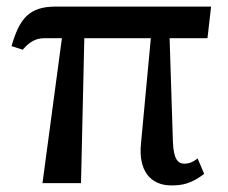

<svg xmlns="http://www.w3.org/2000/svg" viewBox="-20 -556 693 583"><path d="M109 0H226L236 -440H438L408 -119C400 -39 436 7 500 7C532 7 559 3 600 -28L580 -75C564 -62 551 -59 540 -59C521 -59 507 -71 505 -126L495 -440H610L621 -536H149C68 -536 39 -499 15 -416L49 -405C71 -431 91 -440 115 -440H168Z"/></svg>

Font: Noto Serif Medium
Style: Regular
Weight: 500
Designer: Monotype Design Team
Foundry: Monotype Imaging Inc.
Version: Version 2.013